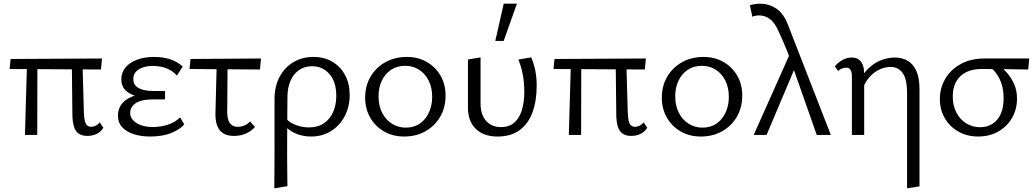

<svg xmlns="http://www.w3.org/2000/svg" viewBox="-20 -731 5608 1040"><path d="M115.1 0 126.9 -408.7H182.6L181.7 0ZM32.1 -357.3 37.5 -411.5 532.4 -414.2 526.9 -354.5ZM372.1 -111.1 368.9 -408.7H426.3L434.4 -121.5Q435.4 -92 439.8 -74.9Q444.3 -57.8 453.1 -51Q462 -44.1 474.4 -44.1Q486.2 -44.1 498.6 -50.2Q511.1 -56.3 519.9 -68.4L540 -39Q531.9 -25.3 519.5 -15.6Q507 -6 490.6 -0.4Q474.3 5.2 453.6 5.2Q423 5.2 405.1 -8.1Q387.2 -21.4 379.9 -47.3Q372.5 -73.2 372.1 -111.1Z M791.5 8.5Q745.8 8.5 706.2 -3.7Q666.5 -15.9 642.7 -41Q618.9 -66 618.9 -104.9Q618.9 -160.5 666.3 -192.5Q713.7 -224.5 803.1 -224.5V-200.4Q755.1 -200.4 717.7 -210.5Q680.4 -220.7 658.7 -243Q637.1 -265.4 637.1 -300.8Q637.1 -338.4 659.7 -365.5Q682.3 -392.5 722.5 -407.6Q762.7 -422.6 813.4 -422.6Q864.6 -422.6 903.3 -409.4Q941.9 -396.2 969.7 -370.4L938.2 -321.5Q917.6 -346.1 884 -360Q850.5 -373.9 806.8 -373.9Q778.7 -373.9 754.9 -366.1Q731 -358.3 716.5 -342.7Q702.1 -327.2 702.1 -302.5Q702.1 -270.7 730.1 -254.5Q758.2 -238.2 812.5 -238.2H873.9V-192.7H812.5Q745.5 -192.7 715.2 -172.2Q685 -151.6 685 -119.1Q685 -97.3 700.8 -80Q716.5 -62.6 744.1 -52.8Q771.7 -43 807.2 -43Q853.5 -43 892.1 -56.5Q930.7 -69.9 955.3 -95L978 -57.5Q956.6 -31.1 909.1 -11.3Q861.6 8.5 791.5 8.5Z M1006.5 -357.3 1012 -411.5 1393.6 -414.2 1388.2 -354.5ZM1146.8 -111.1 1154.5 -408.7H1213L1210.7 -121.5Q1210.7 -104.3 1215.2 -86.4Q1219.7 -68.5 1232.2 -56.3Q1244.7 -44.1 1268.7 -44.1Q1285.9 -44.1 1303.6 -51.2Q1321.4 -58.4 1334.1 -73.1L1361.2 -43.7Q1343.5 -22.5 1314 -8.6Q1284.5 5.2 1247.5 5.2Q1214.9 5.2 1194.5 -6Q1174.1 -17.2 1163.8 -35.2Q1153.5 -53.2 1150.2 -73.4Q1146.8 -93.5 1146.8 -111.1Z M1465.9 289Q1466.5 227.5 1466.7 166Q1467 104.5 1467 44Q1467 -16.5 1467 -76Q1467 -135.6 1467 -193.4Q1467 -263.8 1494.7 -315.2Q1522.5 -366.6 1569.9 -394.6Q1617.4 -422.6 1677 -422.6Q1736.4 -422.6 1780.4 -396.5Q1824.4 -370.5 1849.2 -324.3Q1874.1 -278.2 1874.1 -216.1Q1874.1 -153.3 1847.4 -102Q1820.6 -50.8 1773.4 -21.2Q1726.2 8.5 1664.7 8.5Q1616.5 8.5 1575.1 -10.8Q1533.8 -30.1 1512.1 -64.7L1530.5 -87.5Q1551.4 -64.6 1585.5 -52.7Q1619.7 -40.8 1653.3 -40.8Q1700.8 -40.8 1733.8 -62.9Q1766.8 -84.9 1784.1 -123.5Q1801.5 -162.1 1801.5 -211.5Q1801.5 -287.3 1764.6 -329.8Q1727.8 -372.3 1669.4 -372.3Q1630.7 -372.3 1601 -352.3Q1571.4 -332.4 1554.4 -295.5Q1537.5 -258.5 1536.9 -205.9Q1536.4 -142.2 1536.1 -88.5Q1535.8 -34.9 1535.5 12.2Q1535.3 59.3 1535.3 102.8Q1535.3 146.4 1535.8 189.1Q1536.4 231.8 1536.9 277.5Z M2169 8.5Q2108.2 8.5 2060.4 -18.9Q2012.6 -46.2 1985.3 -93.8Q1957.9 -141.5 1957.9 -202.1Q1957.9 -266.5 1987.4 -316.2Q2016.8 -365.9 2067.9 -394.3Q2119 -422.6 2183.5 -422.6Q2244.3 -422.6 2291.5 -395.6Q2338.7 -368.5 2366.1 -321.4Q2393.5 -274.3 2393.5 -213.1Q2393.5 -149.3 2364.6 -99Q2335.6 -48.8 2285 -20.2Q2234.5 8.5 2169 8.5ZM2178.3 -39.7Q2223.3 -39.7 2255.3 -62.5Q2287.3 -85.2 2304.1 -123.1Q2320.9 -161 2320.9 -206Q2320.9 -257.6 2301.5 -295.4Q2282.2 -333.2 2249.2 -353.8Q2216.2 -374.5 2174.2 -374.5Q2130.2 -374.5 2097.7 -352.5Q2065.2 -330.5 2047.9 -293.4Q2030.5 -256.3 2030.5 -209.7Q2030.5 -158.1 2050.1 -119.8Q2069.7 -81.5 2103.3 -60.6Q2136.8 -39.7 2178.3 -39.7Z M2674.2 8.5Q2599.7 8.5 2557.2 -33Q2514.7 -74.5 2514.7 -147.7V-408.7L2583 -420.2V-170.6Q2583 -110.5 2612.9 -76.5Q2642.8 -42.5 2693.7 -42.5Q2737.3 -42.5 2765.1 -66.3Q2792.9 -90.1 2806.4 -133.2Q2819.9 -176.4 2819.9 -234.3Q2819.9 -282.6 2811.9 -326Q2803.8 -369.4 2787.8 -408.3L2857.2 -420.6Q2872.6 -384.1 2879.9 -346.7Q2887.1 -309.4 2887.1 -267.5Q2887.1 -185.4 2864.5 -123.1Q2841.8 -60.8 2794.9 -26.2Q2748 8.5 2674.2 8.5ZM2662.8 -509.1 2708.5 -711H2779.9L2708.2 -509.1Z M3061.1 0 3072.9 -408.7H3128.6L3127.7 0ZM2978.1 -357.3 2983.5 -411.5 3478.4 -414.2 3472.9 -354.5ZM3318.1 -111.1 3314.9 -408.7H3372.3L3380.4 -121.5Q3381.4 -92 3385.8 -74.9Q3390.3 -57.8 3399.1 -51Q3408 -44.1 3420.4 -44.1Q3432.2 -44.1 3444.6 -50.2Q3457.1 -56.3 3465.9 -68.4L3486 -39Q3477.9 -25.3 3465.5 -15.6Q3453 -6 3436.6 -0.4Q3420.3 5.2 3399.6 5.2Q3369 5.2 3351.1 -8.1Q3333.2 -21.4 3325.9 -47.3Q3318.5 -73.2 3318.1 -111.1Z M3776 8.5Q3715.2 8.5 3667.4 -18.9Q3619.6 -46.2 3592.3 -93.8Q3564.9 -141.5 3564.9 -202.1Q3564.9 -266.5 3594.4 -316.2Q3623.8 -365.9 3674.9 -394.3Q3726 -422.6 3790.5 -422.6Q3851.3 -422.6 3898.5 -395.6Q3945.7 -368.5 3973.1 -321.4Q4000.5 -274.3 4000.5 -213.1Q4000.5 -149.3 3971.6 -99Q3942.6 -48.8 3892 -20.2Q3841.5 8.5 3776 8.5ZM3785.3 -39.7Q3830.3 -39.7 3862.3 -62.5Q3894.3 -85.2 3911.1 -123.1Q3927.9 -161 3927.9 -206Q3927.9 -257.6 3908.5 -295.4Q3889.2 -333.2 3856.2 -353.8Q3823.2 -374.5 3781.2 -374.5Q3737.2 -374.5 3704.7 -352.5Q3672.2 -330.5 3654.9 -293.4Q3637.5 -256.3 3637.5 -209.7Q3637.5 -158.1 3657.1 -119.8Q3676.7 -81.5 3710.3 -60.6Q3743.8 -39.7 3785.3 -39.7Z M4404 0 4265.5 -394.4Q4254.6 -427.1 4242.9 -456.3Q4231.2 -485.5 4219.5 -511.9Q4207.7 -538.4 4196.8 -562.4Q4176.2 -609.4 4149.7 -628.5Q4123.2 -647.5 4092.3 -647.5Q4082.2 -647.5 4072.5 -645.7Q4062.9 -643.9 4055.1 -640.3L4042 -702.8Q4054.6 -706.5 4068.8 -708.7Q4082.9 -711 4097.7 -711Q4143.5 -711 4183.7 -685.3Q4223.9 -659.6 4248.3 -596.4L4480.4 0ZM4062.5 0 4263.4 -450.2 4292.1 -378.3 4132.3 0Z M4893.3 289V-225.2Q4893.3 -303.5 4869.2 -336Q4845.1 -368.4 4803.7 -368.4Q4774.6 -368.4 4743.8 -354.4Q4713 -340.5 4687.5 -310.9Q4661.9 -281.3 4647.4 -235.2L4615.8 -252.9Q4638.7 -310.2 4671.2 -346.8Q4703.7 -383.4 4743.6 -401.3Q4783.6 -419.3 4827.9 -419.3Q4866 -419.3 4896 -402.2Q4926 -385.1 4943.3 -347.4Q4960.6 -309.8 4960.6 -248.3V278.4ZM4594.4 0V-318.1Q4594.4 -327.8 4592.3 -338.4Q4590.2 -349 4583.8 -356.7Q4577.5 -364.3 4564.5 -364.3Q4552.7 -364.3 4540.9 -359.9Q4529.1 -355.6 4519.6 -346.7L4501.8 -371.6Q4519 -392.2 4543 -405.7Q4566.9 -419.3 4593.2 -419.3Q4619.5 -419.3 4634 -406.8Q4648.5 -394.4 4654.8 -375.3Q4661 -356.3 4661 -334V0Z M5278.5 8.5Q5218.6 8.5 5171.4 -18.3Q5124.2 -45.1 5097.5 -91.1Q5070.9 -137.1 5070.9 -194.5Q5070.9 -253.8 5099.9 -303.6Q5128.8 -353.5 5183.3 -383.8Q5237.7 -414.2 5313.5 -414.2H5555L5549.5 -354.5Q5485.8 -355.6 5422.6 -356.5Q5359.5 -357.3 5297.7 -357.3Q5222.5 -357.3 5181.6 -317.7Q5140.8 -278.2 5140.8 -208.1Q5140.8 -159.1 5160.2 -121.6Q5179.6 -84.2 5213.5 -63Q5247.3 -41.9 5288.8 -41.9Q5326.9 -41.9 5355.6 -60Q5384.3 -78.2 5400.2 -113.1Q5416.2 -148.1 5416.2 -198.3Q5416.2 -240.6 5406.3 -272.8Q5396.5 -305 5379.1 -329.5Q5361.8 -353.9 5339 -371.7L5390.6 -378.9Q5413.5 -361.5 5436 -335.2Q5458.4 -308.9 5473.6 -274.7Q5488.8 -240.5 5488.8 -196.6Q5488.8 -138 5461.3 -91.3Q5433.7 -44.5 5386.5 -18Q5339.2 8.5 5278.5 8.5Z"/></svg>

Font: Ysabeau
Style: Bold
Weight: 700
Designer: Christian Thalmann (Catharsis Fonts)
Version: Version 2.000;gftools[0.9.27.dev2+g8671c4b]